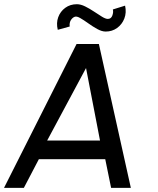

<svg xmlns="http://www.w3.org/2000/svg" viewBox="-50 -914 768 934"><path d="M322.5 -700H431L586.5 0H490.5L462 -139.5H139L66 0H-30.5ZM179.5 -230.5H436.5L368.5 -583ZM464 -760.5Q445.5 -760.5 423.2 -772.8Q401 -785 379.5 -800.5Q358 -816 340.2 -826.2Q322.5 -836.5 312.5 -832Q301.5 -827.5 294.2 -815.2Q287 -803 289 -785L231 -769Q223 -802 233.2 -830.2Q243.5 -858.5 267.5 -876Q291.5 -893.5 324 -893.5Q342.5 -893.5 364.2 -882.8Q386 -872 407.2 -857.8Q428.5 -843.5 446 -832.8Q463.5 -822 474.5 -822Q490.5 -822 496.5 -838.5Q502.5 -855 499 -868L558.5 -886.5Q566 -852.5 554.8 -823.8Q543.5 -795 519.5 -777.8Q495.5 -760.5 464 -760.5Z"/></svg>

Font: Urbanist Medium
Style: Italic
Weight: 500
Italic angle: -8°
Designer: Corey Hu
Foundry: Corey Hu
Version: Version 1.330; ttfautohint (v1.8.4.7-5d5b)